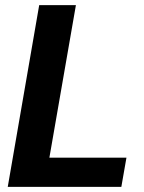

<svg xmlns="http://www.w3.org/2000/svg" viewBox="-20 -731 565 751"><path d="M474.6 -114.3 454.6 0H106.4L126.5 -114.3ZM276.9 -710.9 153.3 0H10.3L133.3 -710.9Z"/></svg>

Font: Roboto
Style: Bold Italic
Weight: 700
Italic angle: -12°
Designer: Christian Robertson
Foundry: Google
Version: Version 3.0